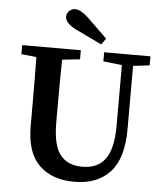

<svg xmlns="http://www.w3.org/2000/svg" viewBox="-59 -924 847 992"><g transform="rotate(5 364.5 -427.5)"><path d="M440 -702 301 -769Q247 -797 247 -830Q247 -847 260 -859.5Q273 -872 292 -872Q319 -872 360 -834L463 -734ZM699 -663V-616L614 -606V-278Q614 -126 548 -54.5Q482 17 363 17Q247 17 180.5 -48Q114 -113 114 -250V-359Q114 -525 112 -608L34 -616V-663H338V-616L246 -606Q244 -525 244 -359V-281Q244 -163 282.5 -113.5Q321 -64 398 -64Q477 -64 516.5 -117.5Q556 -171 556 -291V-605L459 -616V-663Z"/></g></svg>

Font: TypoPRO Source Serif Pro
Style: Regular
Weight: 600
Designer: Frank Grießhammer
Foundry: Adobe Systems Incorporated
Version: Version 1.017;PS 1.0;hotconv 1.0.79;makeotf.lib2.5.61930